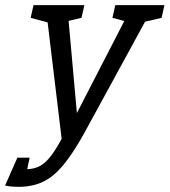

<svg xmlns="http://www.w3.org/2000/svg" viewBox="-97 -520 658 745"><path d="M142.3 19.2 79.7 -500H163.7L201.3 -81.3L417 -500H501L228 0ZM-25.7 205Q-38.7 205 -50.2 204Q-61.8 203 -77.3 200L-43.7 133.7Q-35.3 134.5 -23.2 135.6Q-11.2 136.7 1.5 136.7Q29.5 136.7 50.6 127.7Q71.7 118.7 91.4 96.3Q111.2 74 134.3 33L152.3 0H228Q185 77 147.2 122Q109.5 167 68.6 186Q27.7 205 -25.7 205ZM33 -500H113L102.5 -429.2L22 -450.8ZM120.8 -427.7 150.3 -500H230.3L219.3 -450.8ZM350.3 -500H430.3L419.8 -429.2L339.3 -450.8ZM431.5 -427.7 461 -500H541L530 -450.8ZM18 91.7 -4.8 200H-77.3L-29.5 91.7Z"/></svg>

Font: Epunda Slab Light
Style: Italic
Weight: 300
Italic angle: -12°
Designer: Simon Atzbach
Foundry: typofactur
Version: Version 1.102